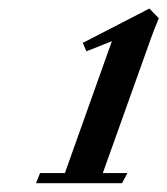

<svg xmlns="http://www.w3.org/2000/svg" viewBox="-20 -678 388 445"><path d="M63.5 -253.4 72.8 -276.9H130.4L239.3 -582.5L180.2 -559.1L171.9 -578.6L326.2 -658.2L348.1 -635.7Q337.9 -611.8 329.6 -588.4L218.3 -276.9H275.4L262.7 -253.4Z"/></svg>

Font: Elstob Grade
Style: Italic
Weight: 400
Italic angle: -20°
Designer: Peter S. Baker
Version: Version 1.015